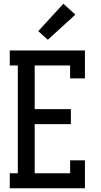

<svg xmlns="http://www.w3.org/2000/svg" viewBox="-20 -1004 540 1024"><path d="M32 0V-80H75V-655H32V-735H433V-586H354V-655H165V-422H358V-342H165V-80H354V-149H433V0ZM235 -792 184 -838 318 -984 382 -926Z"/></svg>

Font: Iosevka Slab Medium
Style: Regular
Weight: 500
Monospace: yes
Designer: Belleve Invis
Foundry: Belleve Invis
Version: Version 11.1.1; ttfautohint (v1.8.3)